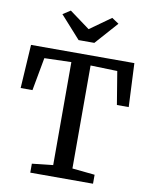

<svg xmlns="http://www.w3.org/2000/svg" viewBox="-103 -1058 889 1133"><g transform="rotate(10 341.0 -491.5)"><path d="M303.2 -819.8 182.6 -954.1 228 -983.4 350.1 -893.6 476.1 -983.4 518.1 -955.6 397.5 -819.8ZM158.2 0V-53.7L283.7 -67.4V-684.6L122.6 -679.7L86.4 -481.9H15.6L31.7 -743.2H650.9L663.1 -481.9H592.3L559.6 -679.7L398.9 -684.6V-67.4L534.2 -53.7V0Z"/></g></svg>

Font: HaufeMerriweather
Style: Regular
Weight: 400
Designer: Eben Sorkin ( eben@eyebytes.com )
Foundry: Eben Sorkin
Version: Version 1.56